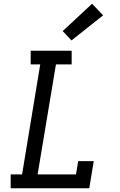

<svg xmlns="http://www.w3.org/2000/svg" viewBox="-20 -1006 640 1026"><path d="M37 0V-74H98L195 -662H144V-735H363V-662H279L181 -74H386L398 -145H481L457 0ZM362 -790 315 -840 472 -986 531 -924Z"/></svg>

Font: Iosevka Slab Extended
Style: Italic
Weight: 400
Width: 7
Italic angle: -9°
Monospace: yes
Designer: Belleve Invis
Foundry: Belleve Invis
Version: Version 11.1.0; ttfautohint (v1.8.3)